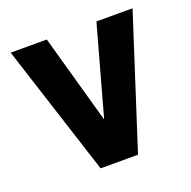

<svg xmlns="http://www.w3.org/2000/svg" viewBox="-98 -612 706 709"><g transform="rotate(-20 254.5 -257.5)"><path d="M255 -165 352 -515H494L328 0H181L15 -515H157Z"/></g></svg>

Font: Akshar SemiBold
Style: Regular
Weight: 600
Designer: Tall Chai
Foundry: Tall Chai
Version: Version 1.000